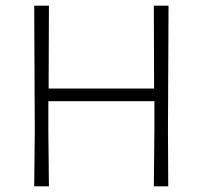

<svg xmlns="http://www.w3.org/2000/svg" viewBox="-20 -659 717 679"><path d="M574 -197 575 0H524L526 -194V-301H151V-197L153 0H101L103 -194L101 -639H153L152 -346H525L524 -639H576Z"/></svg>

Font: Luna Sans Light
Style: Regular
Weight: 300
Designer: Juan Pablo del Peral
Foundry: Huerta Tipografica
Version: Version 2.001; ttfautohint (v1.5)